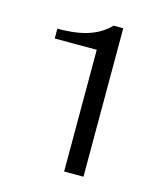

<svg xmlns="http://www.w3.org/2000/svg" viewBox="-79 -773 477 580"><g transform="rotate(15 159.5 -483.0)"><path d="M175.3 -251V-631.8H43.9V-662.6Q74.7 -662.6 99.4 -666Q124 -669.4 143.6 -676.3Q163.1 -683.1 178.2 -692.9Q193.4 -702.6 205.6 -715.3H235.8V-251Z"/></g></svg>

Font: Proza Libre
Style: Light
Weight: 300
Designer: Jasper de Waard
Foundry: Jasper de Waard
Version: Version 1.000; ttfautohint (v1.4.1.8-43bc)